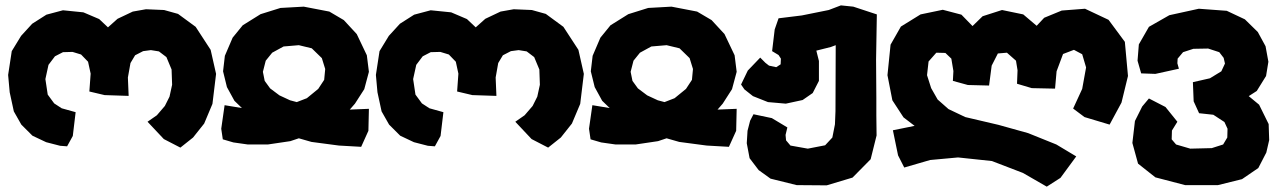

<svg xmlns="http://www.w3.org/2000/svg" viewBox="-20 -531 4831 725"><path d="M531.2 -496.1 481.4 -487.3 423.8 -460 387.7 -427.7 354.5 -459 294.9 -484.4 217.8 -492.2 155.3 -475.6 101.6 -441.4 59.6 -395.5 24.4 -337.9 10.7 -248 16.6 -182.6 32.2 -110.4 60.5 -60.5 102.5 -18.6 154.3 5.9 207 19.5 233.4 21.5 254.9 -17.6 265.6 -107.4 212.9 -122.1 184.6 -140.6 160.2 -173.8 151.4 -232.4 163.1 -286.1 187.5 -318.4 217.8 -334 253.9 -335 286.1 -325.2 312.5 -297.9 322.3 -252.9 317.4 -185.5 375 -171.9 465.8 -168.9 462.9 -238.3 472.7 -293 490.2 -322.3 520.5 -337.9 549.8 -341.8 580.1 -336.9 608.4 -315.4 627.9 -268.6 629.9 -210.9 620.1 -166 602.5 -130.9 572.3 -95.7 537.1 -71.3 598.6 -5.9 661.1 26.4 709 -11.7 751 -64.5 782.2 -138.7 795.9 -252 775.4 -342.8 718.8 -429.7 652.3 -478.5 599.6 -493.2Z M1108.4 -8.8 1156.2 4.9 1259.8 18.6 1343.8 23.4 1371.1 -37.1 1373 -120.1 1300.8 -117.2 1320.3 -139.6 1355.5 -194.3 1373 -259.8 1365.2 -322.3 1327.1 -402.3 1278.3 -455.1 1223.6 -487.3 1127 -505.9 1039.1 -501 963.9 -477.5 896.5 -435.5 858.4 -388.7 829.1 -320.3 822.3 -261.7 836.9 -202.1 865.2 -150.4 893.6 -123 828.1 -133.8 815.4 -44.9 821.3 -4.9 861.3 6.8 916 14.6H991.2L1076.2 2ZM1100.6 -145.5 1075.2 -152.3 1035.2 -170.9 1000 -197.3 979.5 -225.6 972.7 -259.8 983.4 -301.8 1007.8 -332 1050.8 -355.5 1108.4 -360.4 1157.2 -348.6 1195.3 -311.5 1208 -270.5 1204.1 -229.5 1181.6 -195.3 1138.7 -160.2Z M1919.9 -496.1 1870.1 -487.3 1812.5 -460 1776.4 -427.7 1743.2 -459 1683.6 -484.4 1606.4 -492.2 1543.9 -475.6 1490.2 -441.4 1448.2 -395.5 1413.1 -337.9 1399.4 -248 1405.3 -182.6 1420.9 -110.4 1449.2 -60.5 1491.2 -18.6 1543 5.9 1595.7 19.5 1622.1 21.5 1643.6 -17.6 1654.3 -107.4 1601.6 -122.1 1573.2 -140.6 1548.8 -173.8 1540 -232.4 1551.8 -286.1 1576.2 -318.4 1606.4 -334 1642.6 -335 1674.8 -325.2 1701.2 -297.9 1710.9 -252.9 1706.1 -185.5 1763.7 -171.9 1854.5 -168.9 1851.6 -238.3 1861.3 -293 1878.9 -322.3 1909.2 -337.9 1938.5 -341.8 1968.8 -336.9 1997.1 -315.4 2016.6 -268.6 2018.6 -210.9 2008.8 -166 1991.2 -130.9 1960.9 -95.7 1925.8 -71.3 1987.3 -5.9 2049.8 26.4 2097.7 -11.7 2139.6 -64.5 2170.9 -138.7 2184.6 -252 2164.1 -342.8 2107.4 -429.7 2041 -478.5 1988.3 -493.2Z M2497.1 -8.8 2544.9 4.9 2648.4 18.6 2732.4 23.4 2759.8 -37.1 2761.7 -120.1 2689.5 -117.2 2709 -139.6 2744.1 -194.3 2761.7 -259.8 2753.9 -322.3 2715.8 -402.3 2667 -455.1 2612.3 -487.3 2515.6 -505.9 2427.7 -501 2352.5 -477.5 2285.2 -435.5 2247.1 -388.7 2217.8 -320.3 2210.9 -261.7 2225.6 -202.1 2253.9 -150.4 2282.2 -123 2216.8 -133.8 2204.1 -44.9 2210 -4.9 2250 6.8 2304.7 14.6H2379.9L2464.8 2ZM2489.3 -145.5 2463.9 -152.3 2423.8 -170.9 2388.7 -197.3 2368.2 -225.6 2361.3 -259.8 2372.1 -301.8 2396.5 -332 2439.5 -355.5 2497.1 -360.4 2545.9 -348.6 2584 -311.5 2596.7 -270.5 2592.8 -229.5 2570.3 -195.3 2527.3 -160.2Z M3290 -19.5 3289.1 -95.7V-161.1L3288.1 -305.7L3291 -476.6L3202.1 -505.9L3155.3 -510.7L3109.4 -493.2L3007.8 -472.7L2919.9 -461.9L2905.3 -419.9L2895.5 -337.9L2919.9 -323.2L2928.7 -309.6L2927.7 -288.1L2911.1 -277.3L2883.8 -283.2L2870.1 -293.9L2850.6 -313.5L2803.7 -264.6L2778.3 -211.9L2791 -193.4L2823.2 -168L2879.9 -145.5L2947.3 -139.6L3010.7 -153.3L3048.8 -179.7L3072.3 -225.6V-300.8L3062.5 -339.8L3117.2 -353.5L3135.7 -360.4L3134.8 -111.3L3132.8 -61.5L3123 -11.7L3095.7 17.6L3030.3 30.3L2964.8 18.6L2948.2 -1L2946.3 -21.5L2953.1 -49.8L2894.5 -85L2825.2 -99.6L2812.5 -75.2L2802.7 -37.1L2799.8 9.8L2810.5 66.4L2844.7 111.3L2889.6 143.6L2988.3 168L3101.6 168.9L3199.2 139.6L3267.6 70.3Z M3394.5 101.6 3492.2 73.2 3597.7 63.5 3725.6 77.1 3842.8 122.1 3932.6 173.8 3984.4 140.6 4043.9 59.6 3968.8 14.6 3862.3 -28.3 3750 -59.6 3625 -88.9 3561.5 -119.1 3520.5 -155.3 3496.1 -198.2 3480.5 -247.1 3486.3 -298.8 3515.6 -332 3549.8 -331.1 3572.3 -309.6 3580.1 -262.7 3578.1 -225.6 3634.8 -210 3714.8 -208 3724.6 -283.2 3748 -329.1 3782.2 -332 3816.4 -301.8 3822.3 -265.6 3820.3 -214.8 3876 -198.2 3963.9 -196.3 3969.7 -261.7 3994.1 -327.1 4035.2 -342.8 4066.4 -326.2 4081.1 -276.4 4066.4 -195.3 4032.2 -121.1 4075.2 -88.9 4169.9 -60.5 4214.8 -143.6 4239.3 -244.1 4227.5 -373 4166 -456.1 4077.1 -498 3989.3 -491.2 3922.9 -463.9 3894.5 -433.6 3843.8 -476.6 3763.7 -493.2 3690.4 -469.7 3652.3 -432.6 3610.4 -475.6 3540 -494.1 3456.1 -476.6 3381.8 -430.7 3342.8 -362.3 3331.1 -247.1 3349.6 -152.3 3391.6 -87.9 3433.6 -55.7 3351.6 -39.1 3371.1 55.7Z M4289.1 -253.9 4342.8 -252 4431.6 -271.5 4425.8 -292 4426.8 -309.6 4447.3 -334 4486.3 -346.7 4542 -347.7 4584 -334 4600.6 -312.5 4605.5 -291 4591.8 -261.7 4548.8 -235.4 4484.4 -220.7 4487.3 -148.4 4507.8 -103.5 4561.5 -97.7 4603.5 -70.3 4615.2 -44.9 4614.3 -11.7 4598.6 14.6 4555.7 28.3 4474.6 30.3 4420.9 14.6 4404.3 -4.9 4405.3 -38.1 4425.8 -71.3 4380.9 -127 4318.4 -159.2 4293 -128.9 4265.6 -74.2 4255.9 8.8 4277.3 86.9 4342.8 138.7 4455.1 168H4579.1L4669.9 145.5L4731.4 103.5L4761.7 44.9L4772.5 -2L4770.5 -62.5L4734.4 -135.7L4695.3 -168L4725.6 -187.5L4760.7 -244.1L4769.5 -297.9L4758.8 -356.4L4729.5 -410.2L4680.7 -458L4612.3 -490.2L4506.8 -498L4395.5 -473.6L4318.4 -429.7L4280.3 -363.3L4275.4 -301.8Z"/></svg>

Font: MaokenAssortedSans-TC
Style: Regular
Weight: 500
Version: Version 0.83